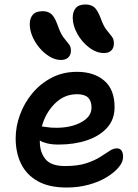

<svg xmlns="http://www.w3.org/2000/svg" viewBox="-20 -828 617 858"><path d="M278 10Q199 10 148.5 -18.5Q98 -47 74 -96.5Q50 -146 50 -210Q50 -262 69 -314.5Q88 -367 124 -410.5Q160 -454 210.5 -480.5Q261 -507 324 -507Q400 -507 446 -467.5Q492 -428 492 -349Q492 -294 458.5 -257Q425 -220 368.5 -201Q312 -182 242 -182Q213 -182 192 -187Q171 -192 158 -200V-195Q158 -148 183 -117Q208 -86 271 -86Q327 -86 364 -98Q401 -110 426 -125.5Q451 -141 468.5 -153Q486 -165 502 -165Q530 -165 530 -126Q530 -104 510.5 -80.5Q491 -57 456.5 -36Q422 -15 376 -2.5Q330 10 278 10ZM324 -407Q267 -407 225 -365Q183 -323 167 -263Q177 -262 192.5 -259.5Q208 -257 232 -257Q298 -257 343.5 -282Q389 -307 389 -347Q389 -377 373.5 -392Q358 -407 324 -407ZM445 -591Q411 -591 378.5 -615.5Q346 -640 325.5 -677Q305 -714 305 -749Q305 -776 318.5 -792Q332 -808 362 -808Q385 -808 400 -796.5Q415 -785 429 -749Q442 -712 456 -694.5Q470 -677 479.5 -665Q489 -653 489 -634Q489 -614 477.5 -602.5Q466 -591 445 -591ZM252 -560Q227 -560 202 -575Q177 -590 157 -613.5Q137 -637 125 -665Q113 -693 113 -720Q113 -746 126.5 -762Q140 -778 171 -778Q194 -778 209 -765.5Q224 -753 237 -717Q250 -679 264 -660.5Q278 -642 287.5 -631Q297 -620 297 -602Q297 -583 285.5 -571.5Q274 -560 252 -560Z"/></svg>

Font: Shantell Sans Normal
Style: Regular
Weight: 500
Designer: Stephen Nixon, Anya Danilova, Shantell Martin
Foundry: Arrow Type
Version: Version 1.009;[a7da0bfa3]